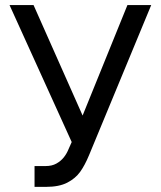

<svg xmlns="http://www.w3.org/2000/svg" viewBox="-20 -727 633 757"><path d="M116.2 -72.3H160.2Q184.6 -72.3 202.1 -82Q219.7 -91.8 231.4 -106.4Q243.2 -121.1 251 -140.6L262.7 -167L17.6 -707H112.3L305.7 -271.5L482.4 -707H576.2L331.1 -115.2Q314.5 -75.2 295.9 -49.3Q277.3 -23.4 245.1 -6.8Q212.9 9.8 161.1 9.8H116.2Z"/></svg>

Font: Pretendard Std Variable
Style: Regular
Weight: 400
Designer: Base glyphs from Inter by Rasmus Andersson; Hangeul glyphs from Noto Sans CJK(Source Han Sans) by Jang Soo-young and Kan
Foundry: Kil Hyung-jin
Version: Version 1.309;Glyphs 3.2 (3225)